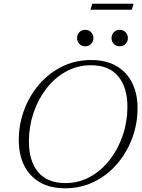

<svg xmlns="http://www.w3.org/2000/svg" viewBox="-20 -1003 766 1033"><path d="M720 -421Q720 -336.5 691 -259Q662 -181.5 609.8 -120.8Q557.5 -60 486.2 -25Q415 10 330.5 10Q249 10 193.5 -22.8Q138 -55.5 109.5 -113.8Q81 -172 81 -249Q81 -333.5 109.8 -411Q138.5 -488.5 191 -549.2Q243.5 -610 314.5 -645Q385.5 -680 470 -680Q552 -680 607.5 -647.2Q663 -614.5 691.5 -556.2Q720 -498 720 -421ZM135.5 -241.5Q135.5 -137.5 184.8 -77.8Q234 -18 332 -18Q404.5 -18 465.5 -52Q526.5 -86 571.2 -144Q616 -202 640.8 -275.5Q665.5 -349 665.5 -428.5Q665.5 -532.5 616.2 -592.2Q567 -652 469 -652Q396 -652 335 -618Q274 -584 229.2 -526Q184.5 -468 160 -394.5Q135.5 -321 135.5 -241.5ZM438.5 -754Q418.5 -754 406.5 -767.2Q394.5 -780.5 394.5 -798Q394.5 -816 406.5 -829.2Q418.5 -842.5 438.5 -842.5Q458.5 -842.5 470.5 -829.2Q482.5 -816 482.5 -798Q482.5 -780.5 470.5 -767.2Q458.5 -754 438.5 -754ZM624 -754Q604 -754 592 -767.2Q580 -780.5 580 -798Q580 -816 592 -829.2Q604 -842.5 624 -842.5Q644 -842.5 656 -829.2Q668 -816 668 -798Q668 -780.5 656 -767.2Q644 -754 624 -754ZM466.5 -950.5 476.5 -983H699L689 -950.5Z"/></svg>

Font: Newsreader Text Light
Style: Italic
Weight: 300
Italic angle: -17°
Designer: Hugues Gentile
Foundry: Production Type
Version: Version 1.001